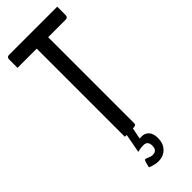

<svg xmlns="http://www.w3.org/2000/svg" viewBox="-294 -727 961 961"><g transform="rotate(-45 186.5 -247.0)"><path d="M365 -641Q365 -624 348 -624H225V-16Q225 -8 221 -5Q217 -2 202 -1L190 59Q191 58 207 58Q228 58 242.5 74Q257 90 257 122Q257 160 234.5 183Q212 206 177 206Q158 206 139.5 200Q121 194 121 193Q122 188 126 172Q130 156 134 152Q137 149 152 156Q167 163 178 163Q210 163 210 129Q210 95 180 95Q164 95 152.5 97.5Q141 100 138 101L157 0H144V-624H8V-684Q8 -700 25 -700H365Z"/></g></svg>

Font: Yanone Kaffeesatz
Style: Regular
Weight: 400
Designer: Yanone (Cyrillic: Daniel Pouzeot & Huerta Tipografica)
Foundry: Yanone
Version: Version 1.100;PS 001.100;hotconv 1.0.70;makeotf.lib2.5.58329